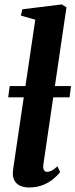

<svg xmlns="http://www.w3.org/2000/svg" viewBox="-20 -837 341 868"><path d="M176 -93Q174 -76 178.8 -68Q183.5 -60 193 -60Q201.5 -60 212.2 -65Q223 -70 239.5 -85L252 -58.5Q241 -45 222 -28.8Q203 -12.5 175.2 -1Q147.5 10.5 110.5 10.5Q91.5 10.5 74.8 4.2Q58 -2 48 -16.5Q38 -31 38 -54Q38 -59 38.8 -66.5Q39.5 -74 40.8 -82.2Q42 -90.5 43 -97L139.5 -748L74.5 -766.5L81 -795L259.5 -817L280.5 -804ZM301 -448 294.5 -397H17L24 -448Z"/></svg>

Font: Merriweather 72pt
Style: Bold Italic
Weight: 700
Italic angle: -7.8°
Version: Version 2.101